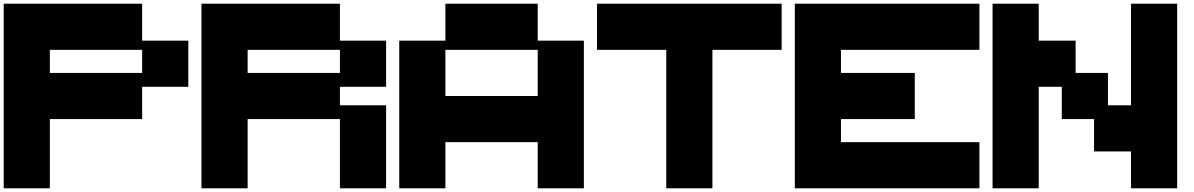

<svg xmlns="http://www.w3.org/2000/svg" viewBox="-20 -1020 6468 1040"><path d="M750 -625V-750H250V-625ZM0 0V-1000H750V-799.8H1000V-549.8H750V-375H250V0Z M1821.3 -625V-750H1321.3V-625ZM1071.3 0V-1000H1821.3V-799.8H2071.3V-549.8H1821.3V-449.7H2071.3V0H1821.3V-375H1321.3V0Z M2892.6 -500V-750H2392.6V-500ZM2142.6 0V-799.8H2392.6V-1000H2892.6V-799.8H3142.6V0H2892.6V-250H2392.6V0Z M3588.9 0V-750H3213.9V-1000H4213.9V-750H3838.9V0Z M4285.2 0V-1000H5285.2V-750H4535.2V-625H4935.1V-375H4535.2V-250H5285.2V0Z M5356.4 0V-1000H5606.4V-799.8H5806.2V-625H5981.4V-449.7H6106.4V-1000H6356.4V0H6106.4V-199.7H5906.2V-375H5731.4V-549.8H5606.4V0Z"/></svg>

Font: Minecraft five bold
Style: Regular
Weight: 400
Designer: AngelloENF2
Foundry: https://fontstruct.com
Version: Version 1.0